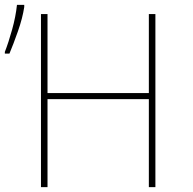

<svg xmlns="http://www.w3.org/2000/svg" viewBox="-35 -772 798 792"><path d="M606 0H579V-363H161V0H134V-714H161V-388H579V-714H606ZM-15 -551H4Q20 -589 39 -643Q58 -697 65 -743V-752H35Q30 -704 15 -650Q0 -596 -15 -558Z"/></svg>

Font: Noto Sans Display Thin
Style: Regular
Weight: 250
Designer: Monotype Design Team
Foundry: Monotype Imaging Inc.
Version: Version 1.900